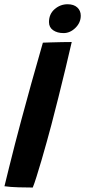

<svg xmlns="http://www.w3.org/2000/svg" viewBox="-24 -854 390 882"><path d="M126.5 7.5Q101 7.5 62.2 6.5Q23.5 5.5 -3.5 1.5Q4.5 -32 17.5 -84Q30.5 -136 45.2 -193.8Q60 -251.5 74 -303Q94.5 -379.5 119.5 -469.5Q144.5 -559.5 173 -658Q182.5 -658.5 207.8 -659.2Q233 -660 260.5 -660.5Q288 -661 305.5 -661Q292.5 -604.5 276.8 -538.8Q261 -473 244.2 -406.2Q227.5 -339.5 212 -280.5Q202.5 -245 190.8 -202.5Q179 -160 166.8 -118.2Q154.5 -76.5 144 -43Q133.5 -9.5 126.5 7.5ZM286.5 -834.5Q315 -834.5 331 -819.8Q347 -805 347 -782Q347 -750 322.5 -726Q298 -702 268 -702Q239 -702 220 -715.2Q201 -728.5 201 -752.5Q201 -789.5 227 -812Q253 -834.5 286.5 -834.5Z"/></svg>

Font: Grandstander SemiBold
Style: Italic
Weight: 600
Italic angle: -15°
Designer: Tyler Finck
Foundry: Etcetera Type Co
Version: Version 1.200; ttfautohint (v1.8.3)